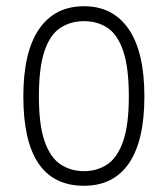

<svg xmlns="http://www.w3.org/2000/svg" viewBox="-20 -587 538 617"><path d="M250 10Q55 10 55 -277Q55 -420 105.5 -493.5Q156 -567 250 -567Q343 -567 393.5 -493.5Q444 -420 444 -277Q444 -135 394.5 -62.5Q345 10 250 10ZM250 -37Q292 -37 324.5 -58.5Q357 -80 375.5 -132.5Q394 -185 394 -277Q394 -370 376 -423Q358 -476 325.5 -497.5Q293 -519 250 -519Q207 -519 174 -497.5Q141 -476 123 -423Q105 -370 105 -277Q105 -185 123.5 -132.5Q142 -80 175 -58.5Q208 -37 250 -37Z"/></svg>

Font: Zain Light
Style: Regular
Weight: 300
Designer: Zain,Boutros
Foundry: Mobile Telecommunications Company (Zain), 2024
Version: Version 1.51; ttfautohint (v1.8.4)